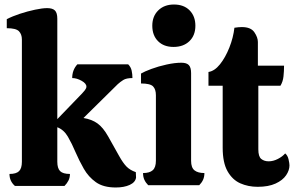

<svg xmlns="http://www.w3.org/2000/svg" viewBox="-20 -821 1311 851"><path d="M493 10Q438 10 405 -13.5Q372 -37 351.5 -73Q331 -109 315 -146Q299 -184 281 -215Q263 -246 234 -257V-104Q234 -75 246.5 -62.5Q259 -50 290 -50Q290 -34 283.5 -21Q277 -8 266 3H46Q22 -18 22 -50Q52 -50 64.5 -62.5Q77 -75 77 -104V-646Q77 -669 64 -682.5Q51 -696 10 -696V-736Q35 -749 68.5 -760Q102 -771 135 -778Q168 -785 189 -785Q213 -785 223.5 -774.5Q234 -764 234 -738V-293L344 -407Q350 -413 356.5 -421.5Q363 -430 363 -437Q363 -451 341.5 -463Q320 -475 300 -475Q300 -511 323 -536H548Q560 -524 563.5 -508Q567 -492 567 -475Q540 -475 526.5 -466.5Q513 -458 502 -448L350 -298Q387 -292 412 -274Q437 -256 459 -217Q490 -162 507.5 -130.5Q525 -99 540.5 -83Q556 -67 582 -58L583 -34Q580 -13 555 -1.5Q530 10 493 10Z M749 -613Q706 -613 680.5 -638.5Q655 -664 655 -707Q655 -749 681.5 -775Q708 -801 751 -801Q795 -801 820.5 -775Q846 -749 846 -707Q846 -664 819.5 -638.5Q793 -613 749 -613ZM637 0Q626 -11 620 -24Q614 -37 614 -54Q643 -54 657 -66.5Q671 -79 671 -109V-399Q671 -425 658.5 -438Q646 -451 605 -451V-495Q620 -504 651 -515.5Q682 -527 718.5 -535Q755 -543 784 -543Q807 -543 817 -532.5Q827 -522 827 -497V-108Q827 -78 842 -66Q857 -54 886 -54Q886 -37 880 -24Q874 -11 863 0Z M1122 7Q1080 7 1045 -8.5Q1010 -24 988.5 -62Q967 -100 967 -166V-441H904V-502Q931 -506 955 -536Q979 -566 996.5 -610Q1014 -654 1019 -698Q1037 -701 1052 -701Q1092 -701 1107.5 -678Q1123 -655 1123 -635V-530H1239Q1239 -506 1236.5 -482.5Q1234 -459 1223 -441H1125V-159Q1125 -127 1138 -116.5Q1151 -106 1171 -106Q1191 -106 1211.5 -116.5Q1232 -127 1244 -141Q1255 -132 1259 -114.5Q1263 -97 1263 -88Q1263 -66 1248 -44Q1233 -22 1201.5 -7.5Q1170 7 1122 7Z"/></svg>

Font: Calistoga
Style: Regular
Weight: 400
Designer: Yvonne Schuttler, Eben Sorkin
Foundry: www.sorkintype.com
Version: Version 1.010; ttfautohint (v1.8.4.7-5d5b)